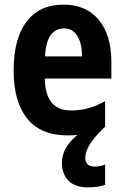

<svg xmlns="http://www.w3.org/2000/svg" viewBox="-20 -576 537 831"><path d="M349 107Q349 126 360 135.5Q371 145 388 145Q415 145 435 136V224Q419 230 400 232.5Q381 235 361 235Q305 235 276.5 206Q248 177 248 128Q248 95 265.5 64.5Q283 34 315 8Q295 10 273 10Q156 10 97.5 -63Q39 -136 39 -270Q39 -409 95 -482.5Q151 -556 255 -556Q353 -556 407.5 -490Q462 -424 462 -309V-236H174Q176 -98 287 -98Q327 -98 362 -107.5Q397 -117 435 -138V-28Q386 19 367.5 50.5Q349 82 349 107ZM257 -453Q221 -453 199.5 -424Q178 -395 175 -332H335Q335 -387 315 -420Q295 -453 257 -453Z"/></svg>

Font: Noto Sans Arabic Cond
Style: Bold
Weight: 700
Width: 3
Designer: Monotype Design Team, Nadine Chahine, Nizar Qandah and Khaled Hosny
Foundry: Monotype Imaging Inc.
Version: Version 2.012; ttfautohint (v1.8.4.7-5d5b)